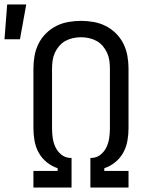

<svg xmlns="http://www.w3.org/2000/svg" viewBox="-61 -836 681 856"><path d="M88 0V-74H196V-86Q169 -95 147 -113Q125 -131 111.5 -155.5Q98 -180 93 -208Q88 -236 88 -264V-530Q88 -559 93 -587Q98 -615 110.5 -640.5Q123 -666 143.5 -686.5Q164 -707 189.5 -720Q215 -733 243.5 -738Q272 -743 300 -743Q328 -743 356.5 -738Q385 -733 410.5 -720Q436 -707 456.5 -686.5Q477 -666 489.5 -640.5Q502 -615 507 -587Q512 -559 512 -530V-264Q512 -236 507 -208Q502 -180 488.5 -155.5Q475 -131 453 -113Q431 -95 404 -86V-74H512V0H342V-132H349Q371 -133 388 -147Q405 -161 414 -180.5Q423 -200 426 -221Q429 -242 429 -264V-530Q429 -548 426.5 -566Q424 -584 416.5 -600.5Q409 -617 397 -631Q385 -645 369.5 -653.5Q354 -662 336 -666Q318 -670 300 -670Q282 -670 264 -666Q246 -662 230.5 -653.5Q215 -645 203 -631Q191 -617 183.5 -600.5Q176 -584 173.5 -566Q171 -548 171 -530V-264Q171 -242 174 -221Q177 -200 186 -180.5Q195 -161 212 -147Q229 -133 251 -132H258V0ZM-41 -661 -29 -816H56L28 -661Z"/></svg>

Font: Nova
Style: Regular
Weight: 400
Monospace: yes
Designer: Belleve Invis
Foundry: Belleve Invis
Version: Version 24.1.4; ttfautohint (v1.8.4)